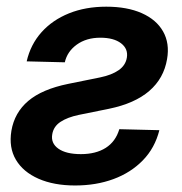

<svg xmlns="http://www.w3.org/2000/svg" viewBox="-20 -552 554 583"><path d="M61 -365.7Q72.8 -417 106 -454.1Q139.2 -491.2 189.5 -511.5Q239.7 -531.7 302.7 -531.7Q366.2 -531.7 410.6 -512Q455.1 -492.2 475.3 -456.3Q495.6 -420.4 487.3 -372.6Q477.5 -314 433.3 -275.9Q389.2 -237.8 311 -221.7L219.2 -203.1Q184.6 -195.8 163.6 -181.9Q142.6 -168 138.7 -144.5Q133.8 -117.2 157.2 -100.6Q180.7 -84 225.6 -84Q271 -84 301 -103Q331.1 -122.1 342.3 -159.7L463.9 -156.7Q450.2 -102.5 413.8 -65.2Q377.4 -27.8 324.7 -8.3Q272 11.2 208 11.2Q143.6 11.2 96.9 -9.3Q50.3 -29.8 28.3 -66.9Q6.3 -104 14.6 -154.8Q23.9 -210 65.9 -245.6Q107.9 -281.2 187.5 -297.4L283.7 -316.9Q319.3 -324.2 340.3 -338.9Q361.3 -353.5 365.2 -377Q369.6 -403.8 347.4 -420.7Q325.2 -437.5 284.7 -437.5Q242.2 -437.5 213.1 -416.5Q184.1 -395.5 176.8 -362.8Z"/></svg>

Font: Inter 28pt SemiBold
Style: Italic
Weight: 600
Italic angle: -9.3988°
Designer: Rasmus Andersson
Foundry: rsms
Version: Version 4.001;git-66647c0bb